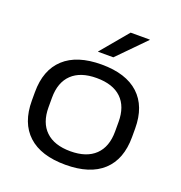

<svg xmlns="http://www.w3.org/2000/svg" viewBox="-127 -797 866 920"><g transform="rotate(20 305.5 -337.0)"><path d="M305.5 13.5Q180.5 13.5 115.2 -46.8Q50 -107 50 -220.5V-264Q50 -377 115.5 -437.2Q181 -497.5 306 -497.5Q430.5 -497.5 495.8 -437.2Q561 -377 561 -264V-220.5Q561 -107 495.8 -46.8Q430.5 13.5 305.5 13.5ZM306 -55.5Q388 -55.5 431.8 -97.5Q475.5 -139.5 475.5 -218V-266.5Q475.5 -345 432 -386.8Q388.5 -428.5 305.5 -428.5Q223.5 -428.5 179.8 -386.8Q136 -345 136 -266.5V-218Q136 -139.5 179.8 -97.5Q223.5 -55.5 306 -55.5ZM383.5 -688.5H481V-686.5L346 -549H268V-550.5Z"/></g></svg>

Font: Anek Gujarati SemiExpanded
Style: Regular
Weight: 400
Width: 6
Designer: Mrunmayee Ghaisas (Gujarati), Yesha Goshar (Latin)
Foundry: Ek Type
Version: Version 1.003